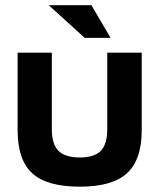

<svg xmlns="http://www.w3.org/2000/svg" viewBox="-20 -700 580 729"><path d="M46.9 -205.1V-500H176.8V-209Q176.8 -152.8 201.9 -127.4Q227.1 -102.1 283.2 -102.1Q338.4 -102.1 362.8 -127.4Q387.2 -152.8 387.2 -209V-500H518.1V-205.1Q518.1 -93.3 462.2 -42.2Q406.2 8.8 283.2 8.8Q158.2 8.8 102.5 -42Q46.9 -92.8 46.9 -205.1ZM165 -680.2H327.1L399.9 -556.2H301.8Z"/></svg>

Font: LT Wave Text Bold
Style: Regular
Weight: 700
Designer: Daniel Lyons
Version: Version 2.5 (Glyphs App)